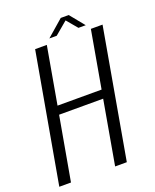

<svg xmlns="http://www.w3.org/2000/svg" viewBox="-163 -859 760 942"><g transform="rotate(-20 217.0 -388.0)"><path d="M-19 0 100.5 -675H161.5L109 -377H339L391.5 -675H452.5L333.5 0H272.5L331 -332.5H101L42 0ZM184 -700.5 271 -776H312.5L374 -700.5H336L289 -756.5L222.5 -700.5Z"/></g></svg>

Font: Anybody Light
Style: Italic
Weight: 300
Italic angle: -10°
Designer: Tyler Finck
Foundry: Etcetera Type Company
Version: Version 1.010; ttfautohint (v1.8.3) -l 8 -r 50 -G 200 -x 14 